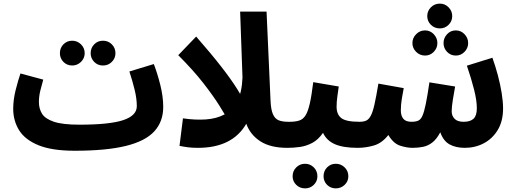

<svg xmlns="http://www.w3.org/2000/svg" viewBox="-20 -812 2850 1061"><path d="M549 -450Q520 -450 500.5 -470Q481 -490 481 -518Q481 -547 500.5 -567Q520 -587 549 -587Q578 -587 598 -567Q618 -547 618 -518Q618 -490 598 -470Q578 -450 549 -450ZM379 -450Q350 -450 330.5 -470Q311 -490 311 -518Q311 -547 330.5 -567Q350 -587 379 -587Q407 -587 427.5 -567Q448 -547 448 -518Q448 -490 427.5 -470Q407 -450 379 -450Z M393 21Q267 21 192.5 -9.5Q118 -40 85.5 -92.5Q53 -145 53 -211Q53 -261 66.5 -314.5Q80 -368 93 -406L219 -372Q211 -344 203 -312Q195 -280 195 -248Q195 -212 212 -184Q229 -156 277 -139.5Q325 -123 419 -123Q585 -123 660.5 -148Q736 -173 736 -225Q736 -267 724 -316Q712 -365 695 -417L830 -458Q850 -406 866 -342Q882 -278 882 -221Q882 -140 832.5 -86Q783 -32 675 -5.5Q567 21 393 21Z M1247 -135Q1227 -173 1192.5 -228Q1158 -283 1103 -353.5Q1048 -424 965 -507L1064 -610Q1148 -514 1203.5 -442.5Q1259 -371 1291 -319.5Q1323 -268 1338 -231Z M1074 5Q1040 5 1015 1.5Q990 -2 972 -6L991 -158Q1059 -148 1117.5 -152Q1176 -156 1220.5 -179.5Q1265 -203 1291 -252.5Q1317 -302 1320 -384L1307 -748H1453L1475 -256Q1477 -207 1488 -181.5Q1499 -156 1519.5 -147.5Q1540 -139 1572 -139Q1608 -139 1628 -121Q1648 -103 1648 -71Q1648 -38 1627.5 -16.5Q1607 5 1568 5Q1475 5 1419 -31Q1363 -67 1341 -128Q1264 5 1074 5Z M1836 229Q1807 229 1787.5 209.5Q1768 190 1768 162Q1768 133 1787.5 113Q1807 93 1836 93Q1864 93 1884.5 113Q1905 133 1905 162Q1905 190 1884.5 209.5Q1864 229 1836 229ZM1666 229Q1637 229 1617 209.5Q1597 190 1597 162Q1597 133 1617 113Q1637 93 1666 93Q1694 93 1714 113Q1734 133 1734 162Q1734 190 1714 209.5Q1694 229 1666 229Z M1570 5 1580 -139Q1613 -139 1634 -146Q1655 -153 1668.5 -174.5Q1682 -196 1692 -240Q1702 -284 1711 -358L1852 -334Q1849 -312 1844.5 -281Q1840 -250 1840 -222Q1840 -180 1866 -159.5Q1892 -139 1967 -139Q2001 -139 2018 -118Q2035 -97 2035 -69Q2035 -35 2014.5 -15Q1994 5 1957 5Q1877 5 1831 -15Q1785 -35 1765 -78Q1739 -40 1706 -22.5Q1673 -5 1638 0Q1603 5 1570 5Z M2411 -655Q2381 -655 2361 -675Q2341 -695 2341 -723Q2341 -751 2361 -771.5Q2381 -792 2411 -792Q2439 -792 2459 -771.5Q2479 -751 2479 -723Q2479 -695 2459 -675Q2439 -655 2411 -655ZM2329 -505Q2300 -505 2279.5 -525.5Q2259 -546 2259 -574Q2259 -602 2279.5 -623Q2300 -644 2329 -644Q2357 -644 2377 -623Q2397 -602 2397 -574Q2397 -546 2377 -525.5Q2357 -505 2329 -505ZM2499 -505Q2470 -505 2450.5 -525.5Q2431 -546 2431 -574Q2431 -602 2450.5 -623Q2470 -644 2499 -644Q2527 -644 2547 -623Q2567 -602 2567 -574Q2567 -546 2547 -525.5Q2527 -505 2499 -505Z M1957 5 1967 -139Q1989 -139 2003.5 -145.5Q2018 -152 2029 -172.5Q2040 -193 2049.5 -235.5Q2059 -278 2071 -350L2211 -325Q2206 -300 2200.5 -266.5Q2195 -233 2195 -202Q2195 -173 2208.5 -156Q2222 -139 2254 -139Q2276 -139 2290.5 -145Q2305 -151 2314.5 -172.5Q2324 -194 2333 -238Q2342 -282 2353 -357L2495 -334Q2489 -301 2482.5 -261Q2476 -221 2476 -197Q2476 -172 2492 -155.5Q2508 -139 2542 -139Q2579 -139 2597 -156Q2615 -173 2615 -214Q2615 -257 2599.5 -318Q2584 -379 2560 -449L2701 -493Q2718 -446 2731.5 -395Q2745 -344 2752.5 -296.5Q2760 -249 2760 -213Q2760 -143 2731 -94.5Q2702 -46 2654 -20.5Q2606 5 2549 5Q2499 5 2464.5 -14Q2430 -33 2413 -81Q2393 -43 2369 -24.5Q2345 -6 2317.5 -0.5Q2290 5 2260 5Q2228 5 2191 -7Q2154 -19 2126 -66Q2091 -21 2046 -8Q2001 5 1957 5Z"/></svg>

Font: Noto Sans Arabic ExtCond ExtBd
Style: Regular
Weight: 800
Width: 2
Designer: Monotype Design Team, Nadine Chahine, Nizar Qandah and Khaled Hosny
Foundry: Monotype Imaging Inc.
Version: Version 2.012; ttfautohint (v1.8.4.7-5d5b)